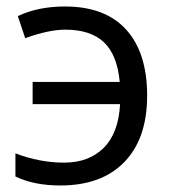

<svg xmlns="http://www.w3.org/2000/svg" viewBox="-20 -565 532 595"><path d="M181.2 -544.9Q306.2 -544.9 371.1 -473.1Q436 -401.4 436 -268.6Q436 -135.7 365.5 -63Q294.9 9.8 167 9.8Q85.4 9.8 27.8 -18.1V-89.8Q103 -61 178.7 -61Q254.9 -61 301 -106.4Q347.2 -151.9 352.1 -242.2H81.1V-311H351.1Q343.3 -395 302 -434.1Q260.7 -473.1 182.1 -473.1Q131.8 -473.1 58.1 -446.8L35.2 -515.1Q98.1 -544.9 181.2 -544.9Z"/></svg>

Font: OpenSans
Style: Regular
Weight: 400
Foundry: Ascender Corporation
Version: Version 1.10